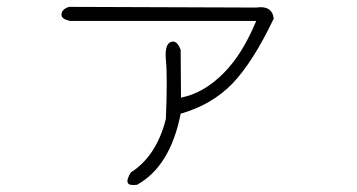

<svg xmlns="http://www.w3.org/2000/svg" viewBox="-20 -492 1040 559"><path d="M507 -206 508 -208Q573 -221 630 -278Q659 -307 682.5 -345Q706 -383 726 -431H185Q159 -436 159 -449Q159 -465 181 -472L726 -470Q772 -477 777 -438Q717 -312 657 -249Q597 -187 506 -161Q476 -8 379 46Q355 49 352 40Q348 31 361 10Q436 -38 463 -146Q468 -271 463 -317Q459 -364 478 -370Q495 -376 506 -347Z"/></svg>

Font: Yomogi
Style: Regular
Weight: 400
Designer: satsuyako
Foundry: satsuyako
Version: Version 3.100